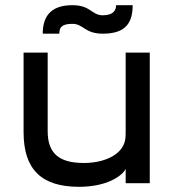

<svg xmlns="http://www.w3.org/2000/svg" viewBox="-20 -707 676 741"><path d="M209 -577C209 -599 216 -615 259 -615C303 -615 306 -577 377 -577C467 -577 492 -621 492 -687H428C428 -670 420 -648 377 -648C333 -648 331 -687 259 -687C169 -687 145 -636 145 -577ZM285 14C390 14 450 -26 465 -55V0H558V-504H465V-202C465 -191 465 -178 463 -167C452 -107 378 -78 304 -78C210 -78 164 -113 164 -201V-504H71V-197C71 -52 141 14 285 14Z"/></svg>

Font: Hibana SubMedium
Style: Regular
Weight: 500
Width: 6
Designer: pygmalion
Foundry: ybstudio
Version: Version 0.930;hotconv 1.0.109;makeotfexe 2.5.65596